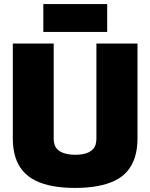

<svg xmlns="http://www.w3.org/2000/svg" viewBox="-20 -914 739 944"><path d="M43 -233V-700H244V-232Q244 -215 248.5 -202Q253 -189 262.5 -179.5Q272 -170 285 -164.5Q298 -159 314.5 -156Q331 -153 350 -153Q370 -153 386.5 -156Q403 -159 415.5 -165Q428 -171 437 -180.5Q446 -190 450 -203Q454 -216 454 -232V-700H656V-233Q656 -182 643.5 -142Q631 -102 606.5 -73Q582 -44 545 -26Q508 -8 459 1Q410 10 349 10Q289 10 240 1Q191 -8 154.5 -26Q118 -44 93 -73Q68 -102 55.5 -142Q43 -182 43 -233ZM193 -757V-894H507V-757Z"/></svg>

Font: Georama ExtraBold
Style: Regular
Weight: 800
Designer: Jean-Baptiste Levee
Foundry: Production Type
Version: Version 1.001